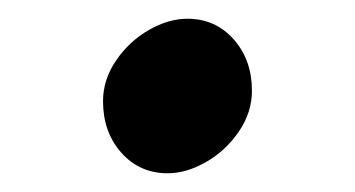

<svg xmlns="http://www.w3.org/2000/svg" viewBox="-20 -370 379 205"><path d="M249 -273Q249 -250 235 -229.5Q221 -209 200 -197Q179 -185 159 -185Q129 -185 109.5 -207Q90 -229 90 -262Q90 -285 104 -305.5Q118 -326 139 -338Q160 -350 180 -350Q210 -350 229.5 -328Q249 -306 249 -273Z"/></svg>

Font: Inknut Antiqua
Style: Regular
Weight: 400
Designer: Claus Eggers Sørensen
Foundry: Claus Eggers Sørensen
Version: Version 1.003; ttfautohint (v1.8.2) -l 8 -r 50 -G 200 -x 14 